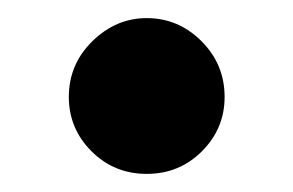

<svg xmlns="http://www.w3.org/2000/svg" viewBox="-20 -194 324 212"><path d="M142 -2Q106 -2 81 -27Q56 -52 56 -87Q56 -123 82 -148.5Q108 -174 142 -174Q177 -174 202.5 -148.5Q228 -123 228 -87Q228 -52 203 -27Q178 -2 142 -2Z"/></svg>

Font: Teachers ExtraBold
Style: Regular
Weight: 800
Designer: Alfredo Marco Pradil, Chank Diesel
Version: Version 1.001